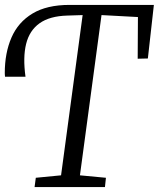

<svg xmlns="http://www.w3.org/2000/svg" viewBox="-38 -763 648 783"><path d="M103 0 108 -38 211 -48 299 -701.5 236.5 -699.5Q164.5 -697.5 123.2 -668Q82 -638.5 68.5 -583.8Q55 -529 66 -450H-17.5Q-18 -454 -18.2 -457.8Q-18.5 -461.5 -18.5 -465Q-18.5 -547 8.8 -609.8Q36 -672.5 94.5 -707.8Q153 -743 245.5 -743H589.5L565 -524.5L523.5 -523.5L524.5 -693.5L376 -701.5L288 -48L394 -38L390 0Z"/></svg>

Font: Merriweather 24pt SemiCondensed Light
Style: Italic
Weight: 300
Width: 4
Italic angle: -7.8°
Designer: Eben Sorkin
Foundry: Eben Sorkin
Version: Version 2.101